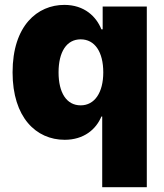

<svg xmlns="http://www.w3.org/2000/svg" viewBox="-20 -573 682 797"><path d="M589.4 204.1V-545.9H406.2V-451.2H400.9C379.9 -503.9 330.6 -552.7 247.1 -552.7C136.2 -552.7 32.2 -467.8 32.2 -272.5C32.2 -85.4 129.9 7.3 248.5 7.3C328.1 7.3 378.9 -36.1 400.9 -89.4H404.3V204.1ZM314.9 -135.7C255.9 -135.7 223.1 -188.5 223.1 -272.5C223.1 -356.9 255.9 -409.7 314.9 -409.7C373.5 -409.7 408.7 -357.4 408.7 -272.5C408.7 -189 373 -135.7 314.9 -135.7Z"/></svg>

Font: Raveo ExtraBold
Style: Regular
Weight: 800
Designer: Jakub Foglar, Rasmus Andersson (Inter)
Foundry: Jakubfoglar.com
Version: Version 1.100;Glyphs 3.2.3 (3260)